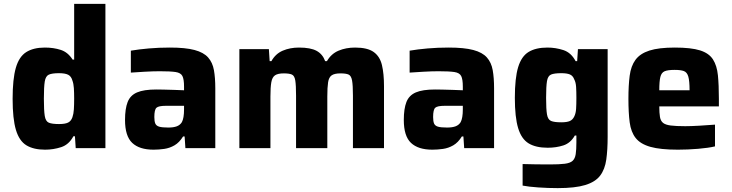

<svg xmlns="http://www.w3.org/2000/svg" viewBox="-20 -763 3769 989"><path d="M212 8Q153 8 116 -14.5Q79 -37 62 -94Q45 -151 45 -254Q45 -356 61.5 -413.5Q78 -471 115 -494.5Q152 -518 211 -518Q256 -518 293 -506Q330 -494 354 -456H362V-743H523V0H370L366 -61H358Q335 -18 295 -5Q255 8 212 8ZM284 -124Q315 -124 330.5 -131.5Q346 -139 353 -159Q359 -176 360.5 -199.5Q362 -223 362 -255Q362 -286 360.5 -309Q359 -332 353 -348Q347 -370 331 -378Q315 -386 284 -386Q248 -386 231.5 -378.5Q215 -371 210.5 -343Q206 -315 206 -255Q206 -194 210.5 -166Q215 -138 231.5 -131Q248 -124 284 -124Z M771 8Q698 8 661 -27Q624 -62 624 -145Q624 -203 637.5 -237.5Q651 -272 686 -287Q721 -302 785 -302Q797 -302 822 -301.5Q847 -301 876 -300Q905 -299 928 -298V-317Q928 -355 919.5 -371.5Q911 -388 884.5 -392Q858 -396 803 -396Q769 -396 725 -393.5Q681 -391 654 -389V-502Q695 -509 746.5 -513.5Q798 -518 855 -518Q935 -518 982 -505.5Q1029 -493 1052 -467Q1075 -441 1082 -401.5Q1089 -362 1089 -308V0H935L931 -60H923Q904 -29 879 -14.5Q854 0 826 4Q798 8 771 8ZM847 -106Q874 -106 891 -112.5Q908 -119 917 -134Q928 -155 928 -199V-218H835Q797 -218 786 -208Q775 -198 775 -160Q775 -138 780 -126.5Q785 -115 800 -110.5Q815 -106 847 -106Z M1213 0V-510H1365L1369 -448H1378Q1399 -486 1436.5 -502Q1474 -518 1520 -518Q1580 -518 1611 -501Q1642 -484 1655 -448H1664Q1686 -486 1724 -502Q1762 -518 1809 -518Q1873 -518 1905 -495Q1937 -472 1947.5 -427.5Q1958 -383 1958 -319V0H1798V-270Q1798 -324 1793.5 -348.5Q1789 -373 1775.5 -379Q1762 -385 1734 -385Q1703 -385 1688.5 -375Q1674 -365 1670 -339Q1666 -313 1666 -266V0H1505V-270Q1505 -324 1501 -348.5Q1497 -373 1483.5 -379Q1470 -385 1442 -385Q1411 -385 1396.5 -375Q1382 -365 1377.5 -339Q1373 -313 1373 -266V0Z M2207 8Q2134 8 2097 -27Q2060 -62 2060 -145Q2060 -203 2073.5 -237.5Q2087 -272 2122 -287Q2157 -302 2221 -302Q2233 -302 2258 -301.5Q2283 -301 2312 -300Q2341 -299 2364 -298V-317Q2364 -355 2355.5 -371.5Q2347 -388 2320.5 -392Q2294 -396 2239 -396Q2205 -396 2161 -393.5Q2117 -391 2090 -389V-502Q2131 -509 2182.5 -513.5Q2234 -518 2291 -518Q2371 -518 2418 -505.5Q2465 -493 2488 -467Q2511 -441 2518 -401.5Q2525 -362 2525 -308V0H2371L2367 -60H2359Q2340 -29 2315 -14.5Q2290 0 2262 4Q2234 8 2207 8ZM2283 -106Q2310 -106 2327 -112.5Q2344 -119 2353 -134Q2364 -155 2364 -199V-218H2271Q2233 -218 2222 -208Q2211 -198 2211 -160Q2211 -138 2216 -126.5Q2221 -115 2236 -110.5Q2251 -106 2283 -106Z M2853 206Q2804 206 2753 202.5Q2702 199 2672 193V82Q2703 83 2741 83.5Q2779 84 2812 84Q2861 84 2889 80.5Q2917 77 2929.5 65.5Q2942 54 2945.5 31Q2949 8 2949 -29V-65H2941Q2919 -26 2882 -14Q2845 -2 2801 -2Q2740 -2 2703 -24.5Q2666 -47 2649 -103Q2632 -159 2632 -259Q2632 -361 2649 -417Q2666 -473 2703 -495.5Q2740 -518 2800 -518Q2842 -518 2882 -505Q2922 -492 2945 -448H2953L2957 -510H3110V-58Q3110 9 3103 59Q3096 109 3071.5 141.5Q3047 174 2995 190Q2943 206 2853 206ZM2871 -133Q2900 -133 2915 -139.5Q2930 -146 2938 -163Q2946 -179 2947.5 -202.5Q2949 -226 2949 -259Q2949 -292 2947.5 -315.5Q2946 -339 2938 -354Q2931 -373 2915.5 -379.5Q2900 -386 2871 -386Q2835 -386 2818.5 -379Q2802 -372 2797.5 -345Q2793 -318 2793 -259Q2793 -201 2797.5 -174Q2802 -147 2818.5 -140Q2835 -133 2871 -133Z M3472 8Q3382 8 3330.5 -6.5Q3279 -21 3254.5 -52Q3230 -83 3223.5 -133Q3217 -183 3217 -254Q3217 -323 3223.5 -373Q3230 -423 3253.5 -455Q3277 -487 3325 -502.5Q3373 -518 3456 -518Q3540 -518 3586 -503.5Q3632 -489 3652.5 -457Q3673 -425 3678 -375Q3683 -325 3683 -254V-215H3376Q3376 -181 3379.5 -160.5Q3383 -140 3395.5 -130Q3408 -120 3435 -116.5Q3462 -113 3510 -113Q3539 -113 3582 -115.5Q3625 -118 3663 -121V-9Q3630 -1 3576.5 3.5Q3523 8 3472 8ZM3376 -298H3532Q3532 -346 3525.5 -368.5Q3519 -391 3502.5 -397Q3486 -403 3455 -403Q3420 -403 3403.5 -396Q3387 -389 3381.5 -366.5Q3376 -344 3376 -298Z"/></svg>

Font: Saira
Style: Bold
Weight: 700
Designer: Hector Gatti with collaboration of the Omnibus-Type team
Foundry: Omnibus-Type
Version: Version 1.100; ttfautohint (v1.8.3)